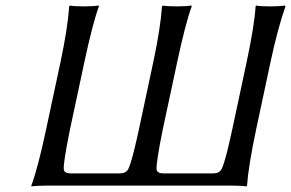

<svg xmlns="http://www.w3.org/2000/svg" viewBox="-20 -668 1047 691"><path d="M901.4 -200.2Q873.5 -67.4 869.1 0L866.2 2.9Q850.1 0 815.9 0H147Q131.3 0 117.9 0.7Q104.5 1.5 98.6 2L93.3 2.9L92.8 0Q117.2 -66.9 145.5 -200.2L197.8 -444.8Q223.6 -566.4 229 -645L231.9 -647.9Q249 -645 283.2 -645Q298.8 -645 312 -645.8Q325.2 -646.5 330.6 -647.5L335.9 -647.9V-645Q313.5 -584 283.7 -444.8L231.4 -200.2Q207.5 -81.1 209.5 -59.1Q210.9 -43.9 234.4 -43.9H410.2Q433.1 -43.9 441.4 -59.1Q449.2 -74.2 461.9 -124Q473.1 -169.9 479.5 -200.2L531.7 -444.8Q557.6 -566.4 563 -645L565.9 -647.9Q583 -645 617.2 -645Q632.8 -645 646 -645.8Q659.2 -646.5 664.6 -647.5L669.9 -647.9V-645Q647.5 -584 617.7 -444.8L565.4 -200.2Q541.5 -81.1 543.5 -59.1Q544.9 -43.9 568.4 -43.9H746.6Q769 -43.9 777.3 -59.1Q785.2 -74.2 797.9 -124Q809.1 -169.9 815.4 -200.2L867.7 -444.8Q895.5 -575.7 899.9 -645L901.9 -647.9Q918 -645 953.1 -645Q968.3 -645 981.4 -645.8Q994.6 -646.5 1000 -647.5L1005.9 -647.9L1007.3 -645Q979.5 -565.4 953.6 -444.8Z"/></svg>

Font: Linux Biolinum G
Style: Italic
Weight: 400
Italic angle: -12°
Designer: Philipp H. Poll
Foundry: Philipp H. Poll
Version: Version 0.5.1